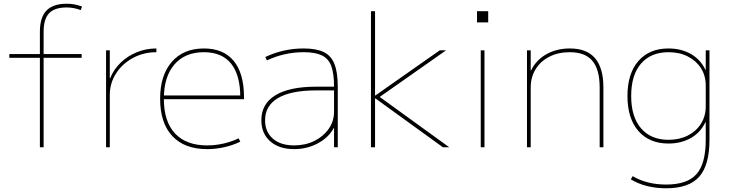

<svg xmlns="http://www.w3.org/2000/svg" viewBox="-20 -790 3925 1030"><path d="M194 0V-480H30V-500H194V-620Q194 -697 229.5 -733.5Q265 -770 338 -770Q359 -770 378.5 -766.5Q398 -763 420 -755L413 -736Q375 -750 338 -750Q273 -750 243.5 -719Q214 -688 214 -620V-500H418V-480H214V0Z M549 0V-520H569V-370H571Q590 -418 627.5 -454Q665 -490 714.5 -510Q764 -530 819 -530V-510Q750 -510 693 -479Q636 -448 602.5 -396Q569 -344 569 -280V0Z M1091 10Q970 10 904.5 -60Q839 -130 839 -260Q839 -386 901.5 -458Q964 -530 1074 -530Q1179 -530 1234 -463Q1289 -396 1289 -268Q1289 -264 1289 -263Q1289 -262 1289 -258H849V-278H1279L1269 -268Q1269 -388 1219.5 -449Q1170 -510 1074 -510Q973 -510 916 -444.5Q859 -379 859 -260Q859 -138 919 -74Q979 -10 1091 -10Q1136 -10 1179.5 -20Q1223 -30 1260 -48L1269 -30Q1230 -11 1184 -0.5Q1138 10 1091 10Z M1558 10Q1477 10 1429.5 -32Q1382 -74 1382 -145Q1382 -233 1457.5 -279Q1533 -325 1676 -325H1772Q1772 -396 1757 -436Q1742 -476 1706.5 -493Q1671 -510 1609 -510Q1557 -510 1508 -499Q1459 -488 1412 -466L1403 -484Q1451 -507 1502.5 -518.5Q1554 -530 1609 -530Q1677 -530 1717 -510.5Q1757 -491 1774.5 -446Q1792 -401 1792 -325V0H1772V-104H1771Q1743 -52 1685 -21Q1627 10 1558 10ZM1558 -10Q1618 -10 1666.5 -34Q1715 -58 1743.5 -99Q1772 -140 1772 -190V-305H1676Q1541 -305 1471.5 -264Q1402 -223 1402 -145Q1402 -83 1443.5 -46.5Q1485 -10 1558 -10Z M1970 0V-730H1992V-278H1994L2339 -520H2373L2017 -270L2390 0H2356L1994 -262H1992V0Z M2539 -670V-730H2599V-670ZM2559 0V-520H2579V0Z M2807 0V-520H2827V-412H2829Q2856 -468 2911 -499Q2966 -530 3037 -530Q3128 -530 3172.5 -477.5Q3217 -425 3217 -320V0H3197V-320Q3197 -417 3158 -463.5Q3119 -510 3037 -510Q2975 -510 2927.5 -486Q2880 -462 2853.5 -419Q2827 -376 2827 -320V0Z M3554 220Q3499 220 3451 208Q3403 196 3364 172L3374 155Q3411 177 3456 188.5Q3501 200 3554 200Q3667 200 3716.5 144Q3766 88 3766 -40V-134H3764Q3738 -79 3686 -49.5Q3634 -20 3566 -20Q3463 -20 3404.5 -87.5Q3346 -155 3346 -275Q3346 -395 3404.5 -462.5Q3463 -530 3566 -530Q3634 -530 3686 -500.5Q3738 -471 3764 -416H3766V-520H3786V-40Q3786 96 3731 158Q3676 220 3554 220ZM3566 -40Q3625 -40 3670 -63Q3715 -86 3740.5 -126.5Q3766 -167 3766 -219V-331Q3766 -384 3740.5 -424Q3715 -464 3670 -487Q3625 -510 3566 -510Q3472 -510 3419 -449Q3366 -388 3366 -275Q3366 -163 3419 -101.5Q3472 -40 3566 -40Z"/></svg>

Font: M PLUS 1 Thin Thin
Style: Regular
Weight: 250
Version: Version 1.001